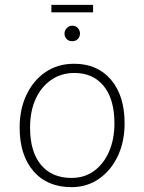

<svg xmlns="http://www.w3.org/2000/svg" viewBox="-20 -765 596 792"><path d="M286 -502Q382 -502 438 -436Q494 -370 494 -256Q494 -181 466 -121.5Q438 -62 388.5 -27.5Q339 7 275 7Q175 7 118 -59Q61 -125 61 -239Q61 -314 89 -373.5Q117 -433 167.5 -467.5Q218 -502 286 -502ZM275 -31Q328 -31 367.5 -59.5Q407 -88 429.5 -139Q452 -190 452 -256Q452 -356 408 -410Q364 -464 287 -464Q232 -464 190.5 -435Q149 -406 126.5 -355.5Q104 -305 104 -239Q104 -139 149 -85Q194 -31 275 -31ZM192 -714V-745H364V-714ZM278 -595Q263 -595 254.5 -604.5Q246 -614 246 -627Q246 -639 255.5 -649Q265 -659 278 -659Q293 -659 301.5 -649Q310 -639 310 -627Q310 -614 301.5 -604.5Q293 -595 278 -595Z"/></svg>

Font: Livvic ExtraLight
Style: Regular
Weight: 275
Designer: Jacques Le Bailly, Baron von Fonthausen
Version: Version 1.001; ttfautohint (v1.8.2)